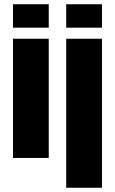

<svg xmlns="http://www.w3.org/2000/svg" viewBox="-20 -742 540 902"><path d="M41 0V-560H209V0ZM41 -612V-722H209V-612ZM291 140V-560H459V140ZM291 -612V-722H459V-612Z"/></svg>

Font: Tektur SemiCondensed
Style: Bold
Weight: 700
Width: 4
Designer: Adam Jagosz
Foundry: Adam Jagosz
Version: Version 1.005;gftools[0.9.30]